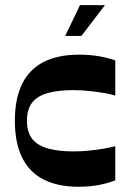

<svg xmlns="http://www.w3.org/2000/svg" viewBox="-20 -717 520 748"><path d="M285.7 10.6Q205.6 10.6 150.1 -17.5Q94.6 -45.7 66.3 -103Q37.9 -160.4 37.9 -246.7Q37.9 -333.4 66.4 -390.5Q94.9 -447.7 150.6 -475.9Q206.3 -504 287.4 -504Q330.1 -504 364.8 -498Q399.5 -492 429.1 -481.7V-344.6Q415.1 -349.6 387.8 -354.3Q360.4 -358.9 328.5 -362.4Q296.7 -365.9 267 -365.9Q209.6 -365.9 168.6 -355.2Q127.6 -344.4 106.3 -318.5Q85 -292.5 85 -246.7Q85 -201.2 106.3 -175.1Q127.6 -149 168.6 -138.1Q209.6 -127.1 267 -127.1Q297.7 -127.1 329.4 -130.4Q361.1 -133.8 388 -138.6Q414.8 -143.4 429.1 -147.4V-14.4Q399.5 -2.7 363.3 4Q327.1 10.6 285.7 10.6ZM233.9 -576.9 291.7 -697.1H388.9L297 -576.9Z"/></svg>

Font: Ojuju ExtraLight
Style: Regular
Weight: 200
Designer: Chisaokwu Joboson, Mirko Velimirovic
Foundry: Udi Foundry
Version: Version 1.000